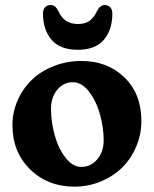

<svg xmlns="http://www.w3.org/2000/svg" viewBox="-20 -712 598 746"><path d="M282.2 -518.6Q212.9 -518.6 179.9 -557.9Q147 -597.2 147 -659.2Q147 -674.8 155 -683.6Q163.1 -692.4 176.8 -692.4Q187.5 -692.4 194.1 -686.5Q200.7 -680.7 207 -668.9Q228.5 -618.7 282.2 -618.7Q312 -618.7 328.6 -631.6Q345.2 -644.5 356.9 -668.9Q368.7 -692.4 386.7 -692.4Q400.4 -692.4 408.4 -683.6Q416.5 -674.8 416.5 -659.2Q416.5 -596.7 383.8 -557.6Q351.1 -518.6 282.2 -518.6ZM28.3 -225.6Q28.3 -276.4 48.6 -322.3Q68.8 -368.2 103.8 -401.9Q138.7 -435.5 189 -455.3Q239.3 -475.1 296.4 -475.1Q397.9 -475.1 463.6 -411.1Q529.3 -347.2 529.3 -242.7Q529.3 -189.9 509.3 -142.6Q489.3 -95.2 454.6 -61Q419.9 -26.9 371.6 -6.8Q323.2 13.2 269 13.2Q165.5 13.2 96.9 -54.2Q28.3 -121.6 28.3 -225.6ZM295.9 -63.5Q333 -63.5 357.9 -93Q382.8 -122.6 382.8 -166Q382.8 -214.4 369.1 -265.4Q355.5 -316.4 326.9 -354.5Q298.3 -392.6 262.7 -392.6Q227.1 -392.6 202.6 -363.5Q178.2 -334.5 178.2 -289.1Q178.2 -238.3 192.4 -187Q206.5 -135.7 234.4 -99.6Q262.2 -63.5 295.9 -63.5Z"/></svg>

Font: Cooper*
Style: Bold
Weight: 700
Designer: Owen Earl
Foundry: indestructible type*
Version: Version 0.001